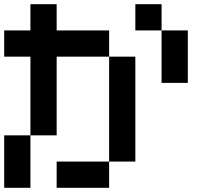

<svg xmlns="http://www.w3.org/2000/svg" viewBox="-20 -895 1040 915"><path d="M0 -250H125V0H0ZM0 -625V-750H125V-875H250V-750H500V-625H250V-250H125V-625ZM250 0V-125H500V0ZM500 -125V-625H625V-125ZM750 -500V-750H875V-500ZM750 -875V-750H625V-875Z"/></svg>

Font: GalmuriMono7 Regular
Style: Regular
Weight: 400
Designer: Lee Minseo (quiple)
Version: Version 2.399;hotconv 1.1.1;makeotfexe 2.6.0 DEVELOPMENT